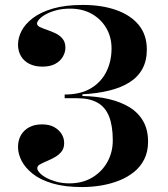

<svg xmlns="http://www.w3.org/2000/svg" viewBox="-20 -743 681 778"><path d="M313 15Q243 15 193.5 0.5Q144 -14 113 -38.5Q82 -63 67.5 -91.5Q53 -120 53 -147Q53 -175 65 -195.5Q77 -216 98.5 -227.5Q120 -239 150 -239Q181 -239 200.5 -227.5Q220 -216 230 -199.5Q240 -183 240 -163Q240 -142 229 -128.5Q218 -115 202 -106Q186 -97 169.5 -90Q153 -83 142 -77Q131 -71 131 -61Q131 -54 140 -43.5Q149 -33 166 -23.5Q183 -14 207.5 -7Q232 0 261 0Q314 0 353.5 -23.5Q393 -47 415 -86.5Q437 -126 437 -174Q437 -233 422 -271Q407 -309 375 -327Q343 -345 293 -345H242V-360Q306 -360 348 -385Q390 -410 411 -452.5Q432 -495 432 -547Q432 -593 410.5 -629.5Q389 -666 351.5 -687Q314 -708 264 -708Q233 -708 208.5 -701.5Q184 -695 166.5 -685.5Q149 -676 139.5 -665.5Q130 -655 130 -648Q130 -639 141.5 -633.5Q153 -628 170.5 -622Q188 -616 205 -608Q222 -600 233.5 -586Q245 -572 245 -550Q245 -531 234.5 -513Q224 -495 203.5 -484Q183 -473 152 -473Q122 -473 99.5 -484Q77 -495 65 -515.5Q53 -536 53 -562Q53 -590 67.5 -618Q82 -646 113.5 -670Q145 -694 195 -708.5Q245 -723 316 -723Q392 -723 450.5 -702.5Q509 -682 542 -642Q575 -602 575 -542Q575 -497 557 -464Q539 -431 505 -409.5Q471 -388 422.5 -376Q374 -364 314 -361V-354Q372 -353 421 -341.5Q470 -330 505.5 -308Q541 -286 560.5 -251.5Q580 -217 580 -169Q580 -129 565 -98.5Q550 -68 523.5 -46.5Q497 -25 463 -11.5Q429 2 390.5 8.5Q352 15 313 15Z"/></svg>

Font: Kalnia Thin Medium
Style: Regular
Weight: 500
Version: Version 1.105